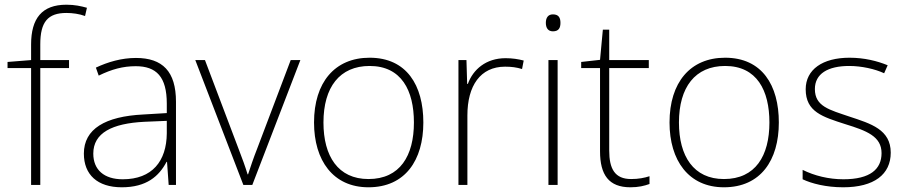

<svg xmlns="http://www.w3.org/2000/svg" viewBox="-20 -785 3847 815"><path d="M273 -496V-530H151V-597C151 -692 183 -730 262 -730C288 -730 317 -726 341 -717L349 -752C324 -759 297 -765 262 -765C158 -765 112 -707 112 -596V-530L12 -522V-496H112V0H151V-496Z M557 -539C496 -539 438 -522 387 -498L399 -464C454 -491 502 -504 556 -504C644 -504 688 -459 688 -345V-305L588 -299C427 -291 336 -238 336 -133C336 -44 393 10 497 10C602 10 655 -37 687 -98H689L696 0H727V-353C727 -482 670 -539 557 -539ZM592 -268 688 -272V-219C687 -101 626 -24 501 -24C422 -24 376 -64 376 -133C376 -221 456 -261 592 -268Z M1013 0H1051L1255 -530H1214L1072 -155C1055 -112 1044 -78 1033 -45H1031C1021 -78 1009 -111 992 -155L850 -530H809Z M1777 -265C1777 -423 1706 -540 1549 -540C1401 -540 1313 -435 1313 -265C1313 -104 1394 10 1544 10C1700 10 1777 -105 1777 -265ZM1353 -265C1353 -415 1422 -505 1549 -505C1684 -505 1737 -401 1737 -265C1737 -124 1678 -25 1544 -25C1415 -25 1353 -122 1353 -265Z M2126 -538C2043 -538 1988 -490 1966 -429H1963L1960 -530H1926V0H1964V-295C1964 -421 2019 -502 2124 -502C2152 -502 2173 -499 2196 -492L2203 -528C2180 -534 2155 -538 2126 -538Z M2327 -724C2306 -724 2297 -709 2297 -688C2297 -667 2306 -652 2327 -652C2352 -652 2359 -667 2359 -688C2359 -709 2352 -724 2327 -724ZM2347 -530H2308V0H2347Z M2659 -25C2590 -25 2566 -68 2566 -146V-496H2734V-530H2566V-659H2539L2527 -531L2447 -522V-496H2527V-143C2527 -43 2564 10 2656 10C2690 10 2715 4 2737 -4V-37C2716 -30 2690 -25 2659 -25Z M3286 -265C3286 -423 3215 -540 3058 -540C2910 -540 2822 -435 2822 -265C2822 -104 2903 10 3053 10C3209 10 3286 -105 3286 -265ZM2862 -265C2862 -415 2931 -505 3058 -505C3193 -505 3246 -401 3246 -265C3246 -124 3187 -25 3053 -25C2924 -25 2862 -122 2862 -265Z M3761 -137C3761 -235 3677 -260 3586 -290C3501 -319 3439 -333 3439 -407C3439 -472 3494 -505 3585 -505C3637 -505 3695 -492 3733 -474L3748 -508C3704 -526 3649 -540 3586 -540C3472 -540 3400 -490 3400 -406C3400 -310 3472 -289 3568 -258C3659 -230 3722 -206 3722 -135C3722 -67 3674 -24 3560 -24C3498 -24 3437 -39 3387 -64V-24C3425 -6 3486 10 3559 10C3691 10 3761 -45 3761 -137Z"/></svg>

Font: Noto Sans Thai Looped ExtraLight
Style: Regular
Weight: 200
Designer: Sasikarn Vongin, Ben Mitchell
Foundry: The Fontpad Ltd
Version: Version 1.001